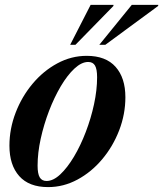

<svg xmlns="http://www.w3.org/2000/svg" viewBox="-20 -752 666 784"><path d="M334 -524Q412 -524 452 -479Q492 -434 492 -355Q492 -286 466.8 -220.2Q441.5 -154.5 397.5 -102Q353.5 -49.5 296.5 -18.8Q239.5 12 176.5 12Q98.5 12 58.5 -33Q18.5 -78 18.5 -157Q18.5 -226 43.8 -291.8Q69 -357.5 113 -410Q157 -462.5 214 -493.2Q271 -524 334 -524ZM170 -13Q197.5 -13 226.2 -40Q255 -67 282 -112.2Q309 -157.5 330.2 -213Q351.5 -268.5 364 -326.5Q376.5 -384.5 376.5 -436.5Q376.5 -469.5 368 -484.2Q359.5 -499 340 -499Q313 -499 284 -472Q255 -445 228.2 -399.8Q201.5 -354.5 180.2 -299Q159 -243.5 146.2 -185.5Q133.5 -127.5 133.5 -75.5Q133.5 -42.5 142.2 -27.8Q151 -13 170 -13ZM385.5 -569 518 -732H626.5L625.5 -727.5L410 -569ZM266.5 -569 350 -732H443.5L443 -727.5L288 -569Z"/></svg>

Font: Newsreader 72pt SemiBold
Style: Italic
Weight: 600
Italic angle: -17°
Designer: Hugues Gentile
Foundry: Production Type
Version: Version 1.003; ttfautohint (v1.8.3)